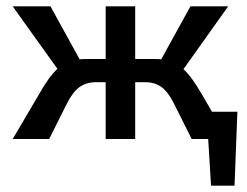

<svg xmlns="http://www.w3.org/2000/svg" viewBox="-20 -438 778 605"><path d="M648 -86H728L719 147H645L636 0H584L533 -102Q512 -146 490.5 -162.5Q469 -179 437 -179H406V0H313V-179H283Q251 -179 229 -162.5Q207 -146 186 -102L135 0H20L103 -141Q135 -198 161 -221L20 -418H139L231 -251Q237 -252 250 -252H313V-418H406V-252H469Q482 -252 488 -251L580 -418H699L558 -220Q583 -198 616 -141Z"/></svg>

Font: EauTestInfant Semibold
Style: Italic
Weight: 600
Italic angle: -12°
Designer: Christian Thalmann (Catharsis Fonts)
Version: Version 0.001;PS 000.001;hotconv 1.0.88;makeotf.lib2.5.64775